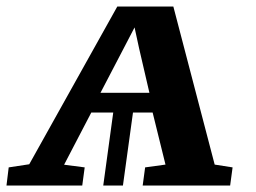

<svg xmlns="http://www.w3.org/2000/svg" viewBox="-36 -576 794 596"><path d="M-15.9 0 -9 -56.4 54.8 -66.1 328.1 -555.7H502.1L630.4 -65.1L686 -56.4L678.4 0H406.9L414.5 -56.4L477.7 -65.1L437.8 -226.7H376.8L345.6 0H284.5L315.5 -226.7H247.4L163 -64.7L226.9 -56.4L219.3 0ZM275.9 -287.9H427.8L395.8 -425.9L381.7 -490.9L347.7 -425.5Z"/></svg>

Font: Merriweather Light
Style: Italic
Weight: 300
Italic angle: -7.8°
Designer: Eben Sorkin
Foundry: Eben Sorkin
Version: Version 2.101